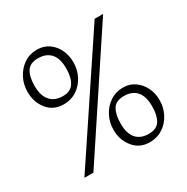

<svg xmlns="http://www.w3.org/2000/svg" viewBox="-147 -749 863 886"><g transform="rotate(-30 284.5 -306.5)"><path d="M282 -488Q282 -448 264.5 -414.5Q247 -381 217 -361Q187 -341 148 -341Q93 -341 61.5 -380Q30 -419 30 -474Q30 -514 47.5 -547.5Q65 -581 95 -601.5Q125 -622 165 -622Q200 -622 226.5 -603.5Q253 -585 267.5 -554.5Q282 -524 282 -488ZM59 0 467 -612H512L107 0ZM72 -482Q72 -430 95.5 -403Q119 -376 163 -376Q204 -376 221.5 -404Q239 -432 239 -480Q239 -533 215.5 -559Q192 -585 149 -585Q106 -585 89 -558Q72 -531 72 -482ZM286 -124Q286 -164 303.5 -197.5Q321 -231 351.5 -251.5Q382 -272 421 -272Q456 -272 482.5 -253.5Q509 -235 524 -205Q539 -175 539 -138Q539 -98 521.5 -64.5Q504 -31 473.5 -11Q443 9 404 9Q350 9 318 -30.5Q286 -70 286 -124ZM329 -132Q329 -80 352 -53.5Q375 -27 419 -27Q461 -27 478 -54.5Q495 -82 495 -130Q495 -183 472 -209.5Q449 -236 405 -236Q362 -236 345.5 -208.5Q329 -181 329 -132Z"/></g></svg>

Font: Ancizar Sans Thin
Style: Regular
Weight: 100
Designer: Cesar Puertas, Viviana Monsalve, Julian Moncada, Julian Prieto, Jose Castro, Mariel Hernandez, Felipe Aragon, Sara Alarc
Version: Version 8.100